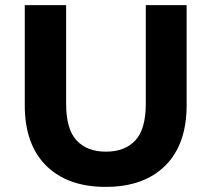

<svg xmlns="http://www.w3.org/2000/svg" viewBox="-20 -720 828 752"><path d="M394 12Q245 12 161 -71Q77 -154 77 -308V-700H239V-314Q239 -214 280 -170Q321 -126 395 -126Q469 -126 510 -170Q551 -214 551 -314V-700H711V-308Q711 -154 627 -71Q543 12 394 12Z"/></svg>

Font: Montserrat
Style: Bold
Weight: 700
Designer: Julieta Ulanovsky
Foundry: Julieta Ulanovsky
Version: Version 9.000; ttfautohint (v1.8.4.7-5d5b)